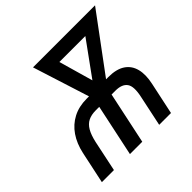

<svg xmlns="http://www.w3.org/2000/svg" viewBox="-176 -868 1035 1035"><g transform="rotate(-45 342.0 -350.0)"><path d="M461 -376H444L684 -700H211L314 -376H296Q237 -376 192 -352.5Q147 -329 117.5 -286Q88 -243 75 -183L36 0H128L165 -176Q175 -221 190.5 -247.5Q206 -274 229.5 -285.5Q253 -297 287 -297H313L250 0H344L407 -297H436Q486 -297 505.5 -270Q525 -243 510 -175L473 0H563L602 -183Q615 -242 604 -285.5Q593 -329 557.5 -352.5Q522 -376 461 -376ZM388 -424 332 -620H530Z"/></g></svg>

Font: Advent Pro SemiBold
Style: Italic
Weight: 600
Italic angle: -12°
Version: Version 3.000